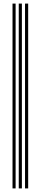

<svg xmlns="http://www.w3.org/2000/svg" viewBox="-20 -930 226 1070"><path d="M119.5 120V-910H137V120ZM49.8 120V-910H67V120ZM84.5 120V-910H102V120Z"/></svg>

Font: Big Shoulders Inline Display SemiBold
Style: Regular
Weight: 600
Designer: Patric King
Foundry: XO Type Co
Version: Version 1.000